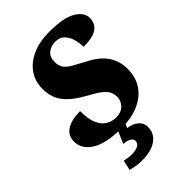

<svg xmlns="http://www.w3.org/2000/svg" viewBox="-277 -832 1181 1181"><g transform="rotate(-45 313.0 -242.0)"><path d="M284 10Q150 10 84.5 -31.5Q19 -73 19 -138Q19 -192 62 -218.5Q105 -245 178 -245Q178 -173 196.5 -133Q215 -93 244.5 -76.5Q274 -60 307 -60Q353 -60 377.5 -86Q402 -112 402 -144Q402 -171 391.5 -191.5Q381 -212 354.5 -232.5Q328 -253 281 -278Q192 -326 151.5 -377.5Q111 -429 111 -505Q111 -571 145.5 -620Q180 -669 242 -696.5Q304 -724 388 -724Q513 -724 569.5 -690Q626 -656 626 -609Q626 -561 591 -535Q556 -509 473 -509Q473 -541 464 -574.5Q455 -608 433 -631.5Q411 -655 372 -655Q335 -655 308 -634Q281 -613 281 -569Q281 -535 296.5 -514Q312 -493 343.5 -475.5Q375 -458 421 -433Q498 -395 533.5 -342Q569 -289 569 -223Q569 -149 533.5 -97Q498 -45 434 -17.5Q370 10 284 10ZM239 240Q204 240 181 236Q158 232 138 226L152 161Q189 169 216 169Q247 169 268.5 158.5Q290 148 290 125Q290 108 270 97.5Q250 87 223 86L264 -9H328L309 34Q352 39 378.5 62Q405 85 405 117Q405 160 382 187Q359 214 321.5 227Q284 240 239 240Z"/></g></svg>

Font: Noto Serif Black
Style: Italic
Weight: 900
Italic angle: -12°
Designer: Monotype Design Team
Foundry: Monotype Imaging Inc.
Version: Version 2.013